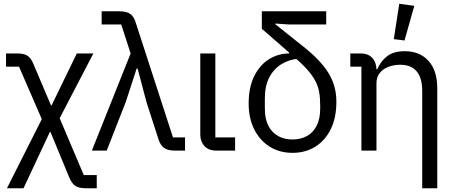

<svg xmlns="http://www.w3.org/2000/svg" viewBox="-20 -800 2423 1020"><path d="M12 -516H72Q108 -516 126.5 -503.5Q145 -491 158 -459L251 -240H254L388 -516H476L297 -172L425 130H494V200H434Q398 200 379.5 187Q361 174 348 143L248 -99H245L105 200H17L202 -167L81 -446H12Z M674 -516 624 -670H520V-740H615Q653 -740 672 -726Q691 -712 700 -683L899 -70H963V0H908Q871 0 851.5 -14.5Q832 -29 823 -57L758 -258L711 -436H706L648 -258L547 0H468Z M1229 -70V0H1129Q1088 0 1066 -24Q1044 -48 1044 -85V-516H1124V-70Z M1568 -488Q1518 -485 1476.5 -460Q1435 -435 1411 -389.5Q1387 -344 1387 -277V-223Q1387 -168 1406 -131.5Q1425 -95 1458 -77Q1491 -59 1534 -59Q1577 -59 1610 -77Q1643 -95 1662 -131.5Q1681 -168 1681 -223V-241Q1681 -280 1675.5 -311Q1670 -342 1655 -370.5Q1640 -399 1612.5 -430Q1585 -461 1540 -500L1371 -647V-740H1713V-670H1513L1443 -675V-671L1586 -557Q1637 -517 1672 -480Q1707 -443 1727.5 -408Q1748 -373 1757.5 -336.5Q1767 -300 1767 -259Q1767 -175 1737.5 -114.5Q1708 -54 1655.5 -21Q1603 12 1534 12Q1465 12 1412.5 -21Q1360 -54 1330.5 -113Q1301 -172 1301 -250Q1301 -337 1331 -396.5Q1361 -456 1410 -486Q1459 -516 1516 -516V-534Z M1980 0H1900V-446H1841V-516H1895Q1937 -516 1958.5 -491.5Q1980 -467 1980 -429V-427L1935 -432H1984Q2003 -476 2037.5 -502Q2072 -528 2130 -528Q2210 -528 2256.5 -476.5Q2303 -425 2303 -331V200H2223V-317Q2223 -386 2193.5 -421Q2164 -456 2106 -456Q2074 -456 2045 -445.5Q2016 -435 1998 -413Q1980 -391 1980 -358ZM2181 -769 2129 -585 2072 -592 2101 -780Z"/></svg>

Font: IBM Plex Sans Var
Style: Regular
Weight: 400
Designer: Mike Abbink, Paul van der Laan, Pieter van Rosmalen
Foundry: Bold Monday
Version: Version 3.000